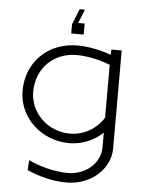

<svg xmlns="http://www.w3.org/2000/svg" viewBox="-61 -792 799 1042"><g transform="rotate(5 338.0 -271.5)"><path d="M364 -668H329L359 -743H330L296 -658V-608H364ZM118 -275C118 -402 209.6 -494 336 -494C398.6 -494 468 -477 519 -456.5V-168.7C480.2 -106.8 413.3 -66 336 -66C215.7 -66 118 -159.6 118 -275ZM60 -275C60 -130.9 183.6 -14 336 -14C406.7 -14 470.8 -41.7 519 -87.2V-6C519 79 440.2 148 343 148C267 148 179.6 122.6 129 96.8L125 151C185.6 179.3 266 200 341 200C471.3 200 577 108 577 -6V-540H521L519.3 -511C463.9 -531.7 397.9 -546 336 -546C175.9 -546 60 -432.2 60 -275Z"/></g></svg>

Font: Resamitz
Style: Regular
Weight: 500
Designer: gluk
Foundry: gluk
Version: Version 0.047